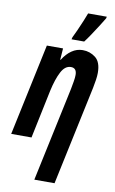

<svg xmlns="http://www.w3.org/2000/svg" viewBox="-115 -827 675 1123"><g transform="rotate(10 223.0 -266.0)"><path d="M172.9 240.2 292 -319.8Q296.4 -343.3 300.3 -365.7Q304.2 -388.2 304.2 -404.8Q304.2 -445.8 270 -445.8Q234.9 -445.8 212.2 -402.3Q189.5 -358.9 173.8 -287.1L113.8 0H-6.8L108.9 -544.9H205.1L200.2 -477.1H203.1Q225.6 -513.7 255.6 -534.4Q285.6 -555.2 320.8 -555.2Q363.8 -555.2 397 -529.3Q430.2 -503.4 430.2 -439Q430.2 -420.9 426.8 -397.9Q423.3 -375 418 -348.1L293 240.2ZM244.6 -606 248 -619.1Q256.3 -635.3 269.8 -665.5Q283.2 -695.8 295.9 -726.1Q308.6 -756.3 314 -772H424.8L422.9 -762.2Q412.1 -743.7 392.8 -713.4Q373.5 -683.1 353.5 -653.3Q333.5 -623.5 319.8 -606Z"/></g></svg>

Font: Open Sans Condensed
Style: Bold Italic
Weight: 700
Width: 3
Italic angle: -12°
Designer: Monotype Design Team
Foundry: Monotype Imaging Inc.
Version: Version 3.003; ttfautohint (v1.8.4)